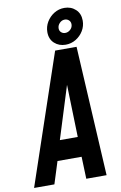

<svg xmlns="http://www.w3.org/2000/svg" viewBox="-125 -1037 687 1094"><g transform="rotate(-10 219.0 -490.0)"><path d="M-19.5 0 234.5 -750H358.5L400 0H282.5L278 -128H138.5L98 0ZM172.5 -243H276L266 -593H282ZM300 -772.5Q261.5 -772.5 235.2 -796.5Q209 -820.5 209 -861Q209 -892.5 225.2 -919.8Q241.5 -947 268.5 -963.8Q295.5 -980.5 328 -980.5Q366.5 -980.5 392.8 -956.2Q419 -932 419 -891Q419 -859.5 402.8 -832.5Q386.5 -805.5 359.5 -789Q332.5 -772.5 300 -772.5ZM309 -839Q326 -839 339.2 -851.5Q352.5 -864 352.5 -881.5Q352.5 -896.5 342.5 -905.5Q332.5 -914.5 319 -914.5Q301.5 -914.5 288.8 -901.2Q276 -888 276 -871Q276 -856.5 285.8 -847.8Q295.5 -839 309 -839Z"/></g></svg>

Font: Mohave SemiBold
Style: Italic
Weight: 600
Italic angle: -8°
Designer: Gumpita Rahayu
Foundry: Tokotype
Version: Version 2.003